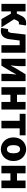

<svg xmlns="http://www.w3.org/2000/svg" viewBox="1924 -2546 637 4524"><g transform="rotate(90 2242.0 -284.5)"><path d="M433 -299 461 -360C481 -408 504 -414 532 -414C540 -414 547 -412 554 -410L581 -575C567 -580 551 -583 534 -583C449 -583 395 -560 350 -464L301 -363H249V-569H72V0H249V-223H303L431 0H625Z M708 14C821 14 885 -58 904 -185C916 -265 925 -349 935 -430H1045V0H1223V-569H794C781 -458 770 -345 756 -235C748 -176 726 -154 696 -154C685 -154 676 -157 667 -159L638 1C660 9 681 14 708 14Z M1366 0H1527L1667 -230C1685 -262 1713 -315 1732 -349H1736C1729 -279 1720 -204 1720 -148V0H1892V-569H1730L1591 -339C1574 -306 1544 -254 1526 -220H1522C1529 -289 1538 -365 1538 -421V-569H1366Z M2035 0H2212V-212H2383V0H2561V-569H2383V-367H2212V-569H2035Z M2827 0H3005V-430H3170V-569H2662V-430H2827Z M3497 14C3641 14 3775 -96 3775 -284C3775 -473 3641 -583 3497 -583C3352 -583 3218 -473 3218 -284C3218 -96 3352 14 3497 14ZM3497 -130C3430 -130 3400 -190 3400 -284C3400 -379 3430 -439 3497 -439C3563 -439 3593 -379 3593 -284C3593 -190 3563 -130 3497 -130Z M3887 0H4064V-212H4235V0H4413V-569H4235V-367H4064V-569H3887Z"/></g></svg>

Font: Noto Sans CJK JP Black
Style: Regular
Weight: 900
Designer: Ryoko NISHIZUKA (kana & ideographs); Paul D. Hunt (Latin, Greek & Cyrillic); Wenlong ZHANG (bopomofo); Sandoll Communica
Foundry: Adobe Systems Incorporated
Version: Version 1.004;PS 1.004;hotconv 1.0.82;makeotf.lib2.5.63406